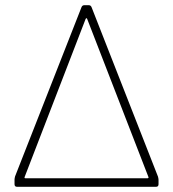

<svg xmlns="http://www.w3.org/2000/svg" viewBox="-20 -720 667 740"><path d="M36 -10V-28Q36 -32 38 -40L294 -692Q297 -700 305 -700H322Q330 -700 333 -692L589 -39Q591 -31 591 -27V-10Q591 0 581 0H46Q36 0 36 -10ZM78 -33H549Q551 -33 552 -34.5Q553 -36 552 -38L316 -647Q315 -650 313 -650Q312 -650 310 -647L75 -38Q73 -33 78 -33Z"/></svg>

Font: Barlow GEO Extra Light
Style: Regular
Weight: 200
Designer: Jeremy Tribby
Foundry: Tribby Type
Version: Version 1.408